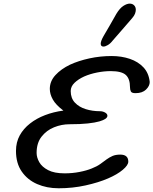

<svg xmlns="http://www.w3.org/2000/svg" viewBox="-20 -1011 839 1050"><path d="M300.8 18.6Q235.8 18.6 183.1 -4.4Q130.4 -27.3 98.9 -72.8Q67.4 -118.2 67.4 -185.5Q67.4 -233.4 87.9 -270.5Q108.4 -307.6 144 -335.4Q179.2 -363.3 226.3 -381.3Q273.4 -399.4 326.7 -406.2Q285.6 -437 269 -466.6Q252.4 -496.1 252.4 -524.9Q252.4 -566.9 283.2 -600.3Q314 -633.8 362.8 -657.2Q409.2 -678.7 468.8 -691.7Q528.3 -704.6 590.3 -704.6Q644.5 -704.6 689.9 -689.2Q735.4 -673.8 764.6 -642.6Q793.9 -611.3 798.8 -562.5Q798.8 -541 778.6 -521.2Q758.3 -501.5 721.2 -501.5Q700.2 -501.5 695.6 -511Q690.9 -520.5 690.9 -534.7Q690.9 -580.1 668 -601.1Q645 -622.1 585.4 -622.1Q549.8 -622.1 511.2 -614.5Q472.7 -606.9 440.4 -592.8Q408.2 -578.1 387.5 -558.1Q366.7 -538.1 366.7 -513.2Q366.7 -474.1 389.6 -449.7Q412.6 -425.3 449 -414.1Q485.4 -402.8 526.4 -402.8Q542 -402.8 554.7 -395.5Q567.4 -388.2 567.4 -377.9Q567.4 -359.9 523.9 -347.2Q500 -340.3 460.2 -335.9Q420.4 -331.5 359.9 -331.5Q316.9 -331.5 275.6 -314.9Q234.4 -298.3 207.3 -263.7Q180.2 -229 180.2 -174.8Q180.2 -149.9 194.8 -124Q209.5 -98.1 243.2 -80.6Q276.9 -63 333.5 -63Q375.5 -63 414.6 -70.6Q453.6 -78.1 481.9 -89.8Q509.8 -100.6 528.8 -114.3Q547.4 -127.9 562.7 -139.2Q578.1 -150.4 595.7 -158.2Q612.8 -165.5 637.7 -165.5Q681.6 -165.5 681.6 -127Q681.6 -107.9 651.6 -82.5Q621.6 -57.1 570.8 -35.2Q518.6 -12.7 448.2 2.9Q377.9 18.6 300.8 18.6ZM545.9 -756.3Q530.8 -756.3 530.8 -772Q530.8 -786.1 545.9 -813L581.5 -874L616.2 -935.1Q634.8 -965.8 654.3 -978.5Q673.8 -991.2 689.5 -991.2Q704.1 -991.2 713.4 -981.9Q722.7 -972.7 722.7 -957.5Q722.7 -947.8 718.3 -936Q713.9 -924.3 702.6 -911.6L649.9 -850.6L596.7 -789.6Q584 -772.9 569.8 -764.6Q555.7 -756.3 545.9 -756.3Z"/></svg>

Font: Damion
Style: Regular
Weight: 400
Designer: Vernon Adams
Foundry: Vernon Adams
Version: Version 1.100; ttfautohint (v1.8.4.7-5d5b)